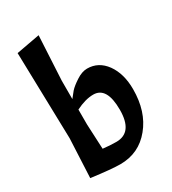

<svg xmlns="http://www.w3.org/2000/svg" viewBox="-187 -874 874 974"><g transform="rotate(-30 249.5 -387.0)"><path d="M323.2 -504.9Q389.6 -504.9 431.6 -447.3Q473.6 -388.7 473.6 -297.9Q473.6 -167 405.3 -84Q336.9 0 227.5 0Q177.7 0 59.6 -15.6Q63.5 -91.8 70.3 -243.2Q67.4 -369.1 57.6 -749Q91.8 -754.9 195.3 -774.4Q191.4 -710 181.6 -515.6Q181.6 -489.3 181.6 -408.2Q193.4 -423.8 209 -442.4Q224.6 -460 258.8 -482.4Q293 -504.9 323.2 -504.9ZM284.2 -375Q238.3 -375 181.6 -346.7Q181.6 -318.4 181.6 -259.8Q183.6 -223.6 188.5 -113.3Q230.5 -108.4 266.6 -108.4Q363.3 -108.4 363.3 -241.2Q363.3 -375 284.2 -375Z"/></g></svg>

Font: Acme Polish
Style: Regular
Weight: 400
Designer: Juan Pablo del Peral
Version: Version 1.002